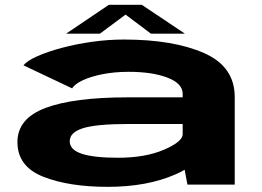

<svg xmlns="http://www.w3.org/2000/svg" viewBox="-20 -752 1068 782"><path d="M743.5 0 732 -60.5Q715 -50.5 694 -41.5Q579 9 418.5 9Q260 9 155.5 -32.5Q51 -74 51 -173.5Q51 -269.5 165.8 -312.5Q280.5 -355.5 499.5 -355.5H724V-370Q724 -412 662 -435.8Q600 -459.5 504 -459.5Q447 -459.5 398.5 -450Q350 -440.5 317 -425Q284 -409.5 274 -392L75.5 -486Q90.5 -504.5 132 -523Q173.5 -541.5 231.5 -557Q289.5 -572.5 355.2 -581.8Q421 -591 484.5 -591Q685.5 -591 810.8 -536Q936 -481 936 -357V0ZM724 -205.5V-247H505Q373 -247 318.5 -230Q264 -213 264 -177Q264 -142 313 -125.8Q362 -109.5 460.5 -109.5Q571.5 -109.5 647.8 -142.2Q724 -175 724 -205.5ZM249.5 -615 423.5 -732.5H557.5L733 -615H594.5L491.5 -692.5L387 -615Z"/></svg>

Font: Anybody UltraExpanded Regular
Style: Bold
Weight: 700
Width: 9
Designer: Tyler Finck
Foundry: Etcetera Type Company
Version: Version 1.010; ttfautohint (v1.8.3) -l 8 -r 50 -G 200 -x 14 